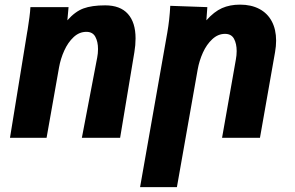

<svg xmlns="http://www.w3.org/2000/svg" viewBox="-20 -580 1240 808"><path d="M96.5 -456.5Q100.5 -482.5 103.8 -506.8Q107 -531 108 -550H268.5L263.5 -494.5Q296 -531.5 331.2 -544.5Q366.5 -557.5 422.5 -557.5Q486 -557.5 518.2 -521.5Q550.5 -485.5 550.5 -418.5Q550.5 -390 545.5 -360.5L485.5 0H324.5L389 -337.5Q392.5 -355 392.5 -373.5Q392.5 -404.5 381.2 -425.2Q370 -446 343.5 -446Q313.5 -446 289.8 -423.8Q266 -401.5 250.5 -367.2Q235 -333 228.5 -296.5L176 0H22L94 -442.5Z M696.5 -555.5 852.5 -550 848.5 -494.5Q881 -531 914.2 -545.8Q947.5 -560.5 990 -560.5Q1037 -560.5 1071.2 -542.5Q1105.5 -524.5 1123.8 -490.2Q1142 -456 1142 -409Q1142 -386 1137.5 -360.5L1074 0H914.5L972.5 -329Q976 -347.5 976 -365Q976 -396 964.8 -416.8Q953.5 -437.5 927 -437.5Q897.5 -437.5 873.5 -415.2Q849.5 -393 834 -358.8Q818.5 -324.5 812 -288L724.5 207.5H569.5L684 -442.5Q693.5 -496 696.5 -555.5Z"/></svg>

Font: JuliaMono Black
Style: Italic
Weight: 900
Italic angle: -9°
Monospace: yes
Designer: cormullion
Foundry: corm
Version: Version 0.057; ttfautohint (v1.8.4)